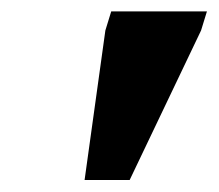

<svg xmlns="http://www.w3.org/2000/svg" viewBox="-20 -702 374 328"><path d="M124.5 -394.5 160 -650 170 -682.5H333.5L323.5 -650L201.5 -394.5Z"/></svg>

Font: Newsreader ExtraBold
Style: Italic
Weight: 800
Italic angle: -17°
Designer: Hugues Gentile
Foundry: Production Type
Version: Version 1.003